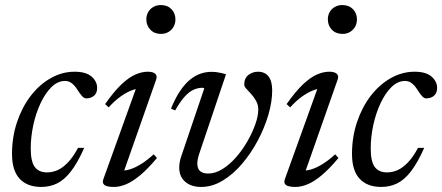

<svg xmlns="http://www.w3.org/2000/svg" viewBox="-20 -729 1748 759"><path d="M237 -409Q208 -409 183.2 -384.5Q158.5 -360 140 -320.2Q121.5 -280.5 111.5 -233.8Q101.5 -187 101.5 -142.5Q101.5 -90.5 117.5 -69Q133.5 -47.5 166 -47.5Q187.5 -47.5 207.8 -56.5Q228 -65.5 248.5 -86.8Q269 -108 288.5 -144.5H313Q286.5 -85 260.2 -51.2Q234 -17.5 205.5 -3.8Q177 10 143 10Q88 10 57.8 -22.2Q27.5 -54.5 27.5 -120.5Q27.5 -187 47.2 -246Q67 -305 101.2 -349.8Q135.5 -394.5 180.5 -420Q225.5 -445.5 275 -445.5Q320 -445.5 342 -426.2Q364 -407 364 -381.5Q364 -361.5 352.2 -351Q340.5 -340.5 321.5 -340Q312.5 -339.5 303.5 -350Q294.5 -360.5 285.5 -375Q277 -389 265 -399Q253 -409 237 -409Z M388.5 -20.5 521.5 -390 535.5 -379Q520 -379.5 499 -371.2Q478 -363 455 -346.2Q432 -329.5 409.5 -304.5L395.5 -317.5Q431 -368 460.5 -395.8Q490 -423.5 515.5 -434.5Q541 -445.5 564 -445.5Q584.5 -445.5 593.5 -437.5Q602.5 -429.5 597.5 -415L464.5 -36.5L455.5 -55.5Q471.5 -53 492.5 -59.2Q513.5 -65.5 537.8 -80.5Q562 -95.5 587.5 -119L600.5 -104.5Q564.5 -61.5 534.2 -36.2Q504 -11 478.5 -0.5Q453 10 430.5 10Q402.5 10 392.8 2.2Q383 -5.5 388.5 -20.5ZM558.5 -652.5Q558.5 -668.5 565.8 -681.2Q573 -694 586 -701.5Q599 -709 616 -709Q642 -709 657.8 -692.8Q673.5 -676.5 673.5 -652.5Q673.5 -636 666.2 -623.2Q659 -610.5 646.2 -602.8Q633.5 -595 616 -595Q590.5 -595 574.5 -611.5Q558.5 -628 558.5 -652.5Z M1056 -371.5Q1056 -326.5 1040.8 -274.8Q1025.5 -223 998.8 -172.8Q972 -122.5 936.5 -81Q901 -39.5 860 -14.8Q819 10 775.5 10Q735.5 10 712 -10.5Q688.5 -31 688.5 -67Q688.5 -88 697 -112.5L787.5 -379.5Q786.5 -380.5 784.8 -381.2Q783 -382 780 -382Q763 -382 745.8 -374.5Q728.5 -367 710.5 -347.5Q692.5 -328 672.5 -292.5L656 -299.5Q673 -341.5 692 -369.5Q711 -397.5 731.2 -414Q751.5 -430.5 772.8 -437.8Q794 -445 815.5 -445Q826 -445 835.5 -443.8Q845 -442.5 854.8 -440.5Q864.5 -438.5 873.5 -435.5L768 -122.5Q764 -110.5 762 -100.5Q760 -90.5 760 -82.5Q760 -62 771.2 -52.5Q782.5 -43 803 -43Q831.5 -43 860 -61Q888.5 -79 913.8 -108Q939 -137 958.5 -171.2Q978 -205.5 989.5 -238.2Q1001 -271 1001 -295.5Q1001 -314.5 992.5 -329.8Q984 -345 973.2 -357Q962.5 -369 954 -378Q945.5 -387 945.5 -394.5Q945.5 -420 962.2 -432.8Q979 -445.5 999.5 -445.5Q1027 -445.5 1041.5 -426.8Q1056 -408 1056 -371.5Z M1106 -20.5 1239 -390 1253 -379Q1237.5 -379.5 1216.5 -371.2Q1195.5 -363 1172.5 -346.2Q1149.5 -329.5 1127 -304.5L1113 -317.5Q1148.5 -368 1178 -395.8Q1207.5 -423.5 1233 -434.5Q1258.5 -445.5 1281.5 -445.5Q1302 -445.5 1311 -437.5Q1320 -429.5 1315 -415L1182 -36.5L1173 -55.5Q1189 -53 1210 -59.2Q1231 -65.5 1255.2 -80.5Q1279.5 -95.5 1305 -119L1318 -104.5Q1282 -61.5 1251.8 -36.2Q1221.5 -11 1196 -0.5Q1170.5 10 1148 10Q1120 10 1110.2 2.2Q1100.5 -5.5 1106 -20.5ZM1276 -652.5Q1276 -668.5 1283.2 -681.2Q1290.5 -694 1303.5 -701.5Q1316.5 -709 1333.5 -709Q1359.5 -709 1375.2 -692.8Q1391 -676.5 1391 -652.5Q1391 -636 1383.8 -623.2Q1376.5 -610.5 1363.8 -602.8Q1351 -595 1333.5 -595Q1308 -595 1292 -611.5Q1276 -628 1276 -652.5Z M1581 -409Q1552 -409 1527.2 -384.5Q1502.5 -360 1484 -320.2Q1465.5 -280.5 1455.5 -233.8Q1445.5 -187 1445.5 -142.5Q1445.5 -90.5 1461.5 -69Q1477.5 -47.5 1510 -47.5Q1531.5 -47.5 1551.8 -56.5Q1572 -65.5 1592.5 -86.8Q1613 -108 1632.5 -144.5H1657Q1630.5 -85 1604.2 -51.2Q1578 -17.5 1549.5 -3.8Q1521 10 1487 10Q1432 10 1401.8 -22.2Q1371.5 -54.5 1371.5 -120.5Q1371.5 -187 1391.2 -246Q1411 -305 1445.2 -349.8Q1479.5 -394.5 1524.5 -420Q1569.5 -445.5 1619 -445.5Q1664 -445.5 1686 -426.2Q1708 -407 1708 -381.5Q1708 -361.5 1696.2 -351Q1684.5 -340.5 1665.5 -340Q1656.5 -339.5 1647.5 -350Q1638.5 -360.5 1629.5 -375Q1621 -389 1609 -399Q1597 -409 1581 -409Z"/></svg>

Font: Newsreader 24pt
Style: Italic
Weight: 400
Italic angle: -17°
Designer: Hugues Gentile
Foundry: Production Type
Version: Version 1.003